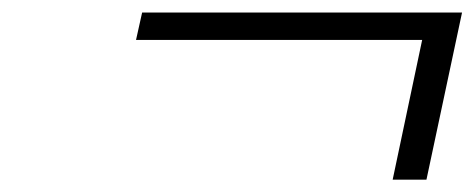

<svg xmlns="http://www.w3.org/2000/svg" viewBox="-20 -421 761 308"><path d="M609.9 -132.8 657.2 -356.9H198.2L208 -400.9H721.2L664.1 -132.8Z"/></svg>

Font: Linear Smooth
Style: Italic
Weight: 400
Designer: Philipp H. Poll, Flanker
Foundry: Philipp H. Poll, reworked by Flanker
Version: Version 1.061 | FøM Fix